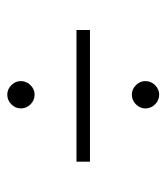

<svg xmlns="http://www.w3.org/2000/svg" viewBox="16 -614 468 541"><g transform="rotate(90 250.5 -344.0)"><path d="M65 -325V-363H436V-325ZM247 -130Q232 -130 220.5 -141.5Q209 -153 209 -168Q209 -184 220.5 -195.5Q232 -207 247 -207Q263 -207 274.5 -195.5Q286 -184 286 -168Q286 -153 274.5 -141.5Q263 -130 247 -130ZM247 -481Q232 -481 220.5 -492.5Q209 -504 209 -519Q209 -535 220.5 -546.5Q232 -558 247 -558Q263 -558 274.5 -546.5Q286 -535 286 -519Q286 -504 274.5 -492.5Q263 -481 247 -481Z"/></g></svg>

Font: Roundo Light
Style: Regular
Weight: 300
Designer: Namrata Goyal (Gurmukhi), Shiva Nallaperumal (Latin)
Foundry: Indian Type Foundry
Version: Version 1.000;PS 1.0;hotconv 1.0.88;makeotf.lib2.5.647800